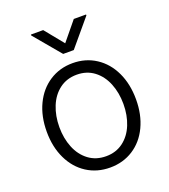

<svg xmlns="http://www.w3.org/2000/svg" viewBox="-137 -840 835 949"><g transform="rotate(-20 280.0 -365.0)"><path d="M44.9 -262.7Q44.9 -343.3 74.7 -405.8Q104.5 -468.3 158.2 -503.2Q211.9 -538.1 280.3 -538.1Q348.6 -538.1 402.1 -503.2Q455.6 -468.3 485.1 -405.8Q514.6 -343.3 514.6 -262.7Q514.6 -182.6 485.1 -120.4Q455.6 -58.1 402.1 -23.7Q348.6 10.7 280.3 10.7Q211.4 10.7 158 -23.7Q104.5 -58.1 74.7 -120.4Q44.9 -182.6 44.9 -262.7ZM448.2 -262.7Q448.2 -321.8 428.5 -370.8Q408.7 -419.9 370.6 -448.7Q332.5 -477.5 280.3 -477.5Q227.5 -477.5 189.2 -448.7Q150.9 -419.9 131.1 -370.8Q111.3 -321.8 111.3 -262.7Q111.3 -203.6 131.1 -154.8Q150.9 -106 189.2 -77.4Q227.5 -48.8 280.3 -48.8Q332.5 -48.8 370.6 -77.4Q408.7 -106 428.5 -154.8Q448.2 -203.6 448.2 -262.7ZM280.3 -642.6 361.3 -741.2H425.8V-736.3L308.6 -596.7H252.9L135.7 -736.3V-741.2H200.2Z"/></g></svg>

Font: Pretendard Std Light
Style: Regular
Weight: 300
Designer: Base glyphs from Inter by Rasmus Andersson; Hangeul glyphs from Noto Sans CJK(Source Han Sans) by Jang Soo-young and Kan
Foundry: Kil Hyung-jin
Version: Version 1.309